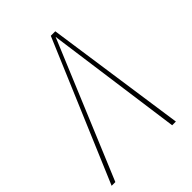

<svg xmlns="http://www.w3.org/2000/svg" viewBox="-208 -779 877 877"><g transform="rotate(-45 230.5 -340.5)"><path d="M308 -681 406 0H382L291 -662L15 0H-9L279 -681Z"/></g></svg>

Font: Fira Sans Extra Condensed Thin
Style: Italic
Weight: 250
Width: 3
Italic angle: -8°
Designer: Carrois Corporate & Edenspiekermann AG
Foundry: Carrois Corporate GbR & Edenspiekermann AG
Version: Version 4.203